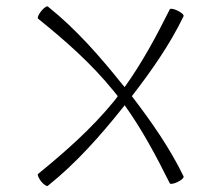

<svg xmlns="http://www.w3.org/2000/svg" viewBox="-20 -574 639 613"><path d="M102 -514C189 -444 273 -370 344 -282C348 -277 352 -272 356 -267C352 -261 348 -256 344 -251C273 -164 189 -90 102 -19C98 -17 103 -6 111 5C120 16 130 22 133 19C223 -53 299 -139 371 -229C373 -232 376 -235 378 -238C434 -160 479 -75 522 11C523 15 535 13 547 7C560 1 568 -7 566 -11C522 -102 463 -186 401 -267C463 -347 522 -431 566 -522C568 -526 560 -534 547 -540C535 -546 523 -548 522 -544C479 -458 434 -374 378 -296C376 -299 373 -301 371 -304C299 -394 223 -481 133 -553C130 -556 120 -549 111 -538C103 -527 98 -517 102 -514Z"/></svg>

Font: Nupuram Condensed Thin
Style: Regular
Weight: 100
Width: 3
Designer: Santhosh Thottingal (santhosh.thottingal@gmail.com)
Foundry: SMC
Version: Version 1.000